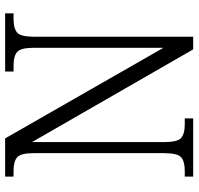

<svg xmlns="http://www.w3.org/2000/svg" viewBox="-32 -722 754 729"><g transform="rotate(-90 344.5 -357.0)"><path d="M39 0V-32H61Q96 -32 112 -45.5Q128 -59 128 -111V-605Q128 -655 112 -668.5Q96 -682 62 -682H39V-714H184L528 -113V-605Q528 -655 512 -668.5Q496 -682 462 -682H438V-714H659V-682H636Q602 -682 586 -668.5Q570 -655 570 -603V0H522L170 -612V-111Q170 -59 186 -45.5Q202 -32 236 -32H260V0Z"/></g></svg>

Font: Noto Serif SemiCondensed Light
Style: Regular
Weight: 300
Width: 4
Designer: Monotype Design Team
Foundry: Monotype Imaging Inc.
Version: Version 2.013